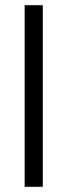

<svg xmlns="http://www.w3.org/2000/svg" viewBox="-20 -720 260 740"><path d="M75 0V-700H145V0Z"/></svg>

Font: Baumans
Style: Regular
Weight: 400
Designer: Henadij Zarechnjuk
Foundry: Cyreal (www.cyreal.org)
Version: Version 001.002